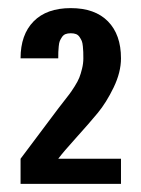

<svg xmlns="http://www.w3.org/2000/svg" viewBox="-20 -739 352 478"><path d="M281.2 -593.8Q281.2 -559.1 262.9 -521.2Q244.6 -483.4 223.1 -457.5Q201.7 -431.6 169.7 -396.2Q137.7 -360.8 125 -343.8H281.2V-281.2H31.2V-343.8L125 -468.8Q128.4 -473.1 138.4 -486.1Q148.4 -499 153.1 -505.1Q157.7 -511.2 165.8 -523.9Q173.8 -536.6 177.5 -545.9Q181.2 -555.2 184.3 -568.1Q187.5 -581.1 187.5 -593.8Q187.5 -604 187.3 -609.4Q187 -614.7 186.3 -623.5Q185.5 -632.3 183.6 -637Q181.6 -641.6 178.2 -646.7Q174.8 -651.9 169.4 -654.1Q164.1 -656.2 156.2 -656.2Q148.4 -656.2 143.1 -654.1Q137.7 -651.9 134.3 -646.7Q130.9 -641.6 128.9 -637Q127 -632.3 126.2 -623.5Q125.5 -614.7 125.2 -609.4Q125 -604 125 -593.8H31.2Q31.2 -652.8 63.7 -685.8Q96.2 -718.8 156.2 -718.8Q216.3 -718.8 248.8 -685.8Q281.2 -652.8 281.2 -593.8Z"/></svg>

Font: OswaldRegular
Style: Regular
Weight: 400
Designer: vernon adams
Foundry: vernon adams
Version: Version 1.000